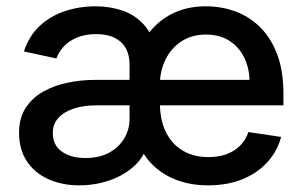

<svg xmlns="http://www.w3.org/2000/svg" viewBox="-20 -568 949 600"><path d="M228 11.2Q173.8 11.2 131.1 -8.1Q88.4 -27.3 64 -64Q39.6 -100.6 39.6 -153.3Q39.6 -198.7 59.8 -230.2Q80.1 -261.7 113.8 -281Q147.5 -300.3 190.2 -309.3Q232.9 -318.4 277.8 -318.4H798.8L758.8 -290Q763.2 -339.4 747.8 -377.7Q732.4 -416 700.7 -438Q668.9 -460 624 -460Q579.1 -460 546.6 -438.5Q514.2 -417 496.8 -381.1Q479.5 -345.2 479.5 -302.2V-249.5Q479.5 -193.8 498.3 -155.5Q517.1 -117.2 551.3 -97.2Q585.4 -77.1 631.3 -77.1Q662.1 -77.1 687 -85.9Q711.9 -94.7 729.7 -112.3Q747.6 -129.9 756.3 -155.3L858.4 -140.1Q846.7 -95.2 815.4 -61Q784.2 -26.9 737.3 -7.8Q690.4 11.2 630.4 11.2Q573.2 11.2 527.8 -7.1Q482.4 -25.4 451.7 -58.3Q420.9 -91.3 407.2 -135.3L418 -419.9Q436.5 -459.5 466.1 -488.3Q495.6 -517.1 535.2 -532.7Q574.7 -548.3 623.5 -548.3Q671.4 -548.3 715.1 -532.5Q758.8 -516.6 792.7 -483.2Q826.7 -449.7 846.2 -398.2Q865.7 -346.7 865.7 -274.9V-238.8H280.3Q241.2 -238.8 210.7 -228.8Q180.2 -218.8 162.6 -199.7Q145 -180.7 145 -152.8Q145 -113.8 173.6 -94Q202.1 -74.2 246.6 -74.2Q291 -74.2 321.8 -91.3Q352.5 -108.4 368.7 -136.2Q384.8 -164.1 384.8 -195.8V-367.2Q384.8 -396.5 373 -417.5Q361.3 -438.5 338.1 -450Q314.9 -461.4 280.3 -461.4Q245.6 -461.4 220 -450.4Q194.3 -439.5 178.7 -422.1Q163.1 -404.8 156.2 -385.3L54.7 -407.2Q70.8 -456.1 104.2 -487.1Q137.7 -518.1 182.9 -533.2Q228 -548.3 278.8 -548.3Q322.3 -548.3 361.3 -535.4Q400.4 -522.5 428.7 -491.9Q457 -461.4 467.8 -409.7L454.6 -101.6H435.5Q426.3 -76.2 406 -55.4Q385.7 -34.7 357.9 -19.8Q330.1 -4.9 296.9 3.2Q263.7 11.2 228 11.2Z"/></svg>

Font: Inter 17pt Medium
Style: Regular
Weight: 500
Version: Version 4.001;git-66647c0bb